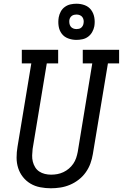

<svg xmlns="http://www.w3.org/2000/svg" viewBox="-20 -1002 659 1030"><path d="M253 8Q224 8 195.5 2.5Q167 -3 143.5 -17Q120 -31 103 -52.5Q86 -74 77.5 -100.5Q69 -127 69 -156.5Q69 -186 74 -215L148 -662H97V-735H292V-662H231L155 -203Q153 -186 152.5 -168.5Q152 -151 156 -135Q160 -119 168.5 -105Q177 -91 190.5 -82Q204 -73 220.5 -69Q237 -65 254 -65Q271 -65 287.5 -68Q304 -71 320 -78.5Q336 -86 349.5 -97.5Q363 -109 373 -123.5Q383 -138 388.5 -154.5Q394 -171 397 -187L475 -662H424V-735H619V-662H559L478 -175Q474 -150 465 -125Q456 -100 440 -77.5Q424 -55 402 -38Q380 -21 355 -10.5Q330 0 304 4Q278 8 253 8ZM390 -788Q367 -788 345.5 -796Q324 -804 311 -821.5Q298 -839 294.5 -862Q291 -885 295 -909Q298 -925 306 -940Q314 -955 328 -965Q342 -975 358 -978.5Q374 -982 390 -982Q414 -982 435 -974Q456 -966 469 -948.5Q482 -931 486 -908Q490 -885 486 -861Q483 -845 474.5 -830Q466 -815 452.5 -805Q439 -795 422.5 -791.5Q406 -788 390 -788ZM390 -846Q397 -846 403.5 -847.5Q410 -849 415 -853Q420 -857 423.5 -863Q427 -869 428 -876Q430 -885 428.5 -894Q427 -903 422 -910Q417 -917 408.5 -920.5Q400 -924 390 -924Q384 -924 377.5 -922.5Q371 -921 365.5 -917Q360 -913 356.5 -907Q353 -901 352 -894Q351 -885 352.5 -876Q354 -867 359 -860Q364 -853 372.5 -849.5Q381 -846 390 -846Z"/></svg>

Font: Iosevka Slab Extended Oblique
Style: Regular
Weight: 400
Width: 7
Italic angle: -9°
Monospace: yes
Designer: Belleve Invis
Foundry: Belleve Invis
Version: Version 11.1.0; ttfautohint (v1.8.3)